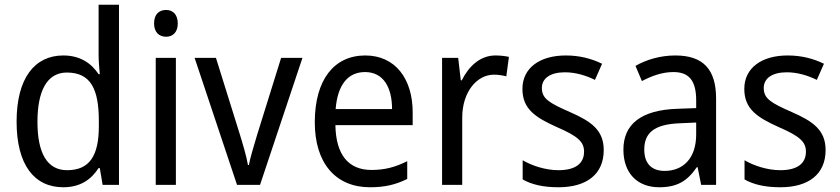

<svg xmlns="http://www.w3.org/2000/svg" viewBox="-20 -780 3544 810"><path d="M247 10C319 10 365 -23 396 -71H401L413 0H482V-760H396V-545C396 -524 399 -489 401 -467H396C365 -514 317 -546 247 -546C126 -546 50 -450 50 -267C50 -84 125 10 247 10ZM263 -62C179 -62 138 -134 138 -266C138 -396 178 -474 262 -474C363 -474 397 -404 397 -269V-248C397 -123 358 -62 263 -62Z M681 -738C651 -738 630 -720 630 -681C630 -644 651 -625 681 -625C709 -625 730 -644 730 -681C730 -719 709 -738 681 -738ZM722 -536H637V0H722Z M980 0H1077L1256 -536H1166L1065 -212C1052 -168 1035 -113 1030 -84H1026C1020 -121 1003 -177 990 -219L891 -536H801Z M1521 -546C1389 -546 1308 -443 1308 -264C1308 -94 1394 10 1541 10C1604 10 1649 -1 1698 -25V-100C1648 -75 1604 -63 1547 -63C1450 -63 1397 -127 1395 -252H1721V-306C1721 -447 1648 -546 1521 -546ZM1520 -476C1599 -476 1634 -409 1634 -320H1396C1404 -421 1447 -476 1520 -476Z M2070 -546C2006 -546 1958 -501 1928 -441H1924L1913 -536H1845V0H1930V-284C1930 -391 1991 -465 2064 -465C2081 -465 2101 -462 2116 -458L2127 -540C2110 -544 2089 -546 2070 -546Z M2527 -147C2527 -231 2474 -268 2385 -307C2296 -346 2266 -364 2266 -409C2266 -449 2301 -475 2363 -475C2408 -475 2451 -462 2490 -443L2520 -511C2475 -533 2425 -546 2367 -546C2258 -546 2184 -494 2184 -405C2184 -319 2240 -284 2331 -243C2419 -205 2444 -181 2444 -140C2444 -92 2410 -62 2336 -62C2280 -62 2222 -82 2185 -104V-23C2222 -2 2270 10 2336 10C2454 10 2527 -44 2527 -147Z M2829 -546C2765 -546 2706 -528 2661 -502L2688 -438C2730 -460 2774 -476 2821 -476C2884 -476 2917 -443 2917 -357V-324L2837 -321C2685 -316 2610 -256 2610 -149C2610 -49 2669 10 2761 10C2838 10 2880 -17 2920 -75H2923L2938 0H3001V-364C3001 -486 2948 -546 2829 -546ZM2849 -260 2917 -263V-213C2917 -111 2861 -59 2784 -59C2732 -59 2698 -87 2698 -149C2698 -218 2738 -256 2849 -260Z M3463 -147C3463 -231 3410 -268 3321 -307C3232 -346 3202 -364 3202 -409C3202 -449 3237 -475 3299 -475C3344 -475 3387 -462 3426 -443L3456 -511C3411 -533 3361 -546 3303 -546C3194 -546 3120 -494 3120 -405C3120 -319 3176 -284 3267 -243C3355 -205 3380 -181 3380 -140C3380 -92 3346 -62 3272 -62C3216 -62 3158 -82 3121 -104V-23C3158 -2 3206 10 3272 10C3390 10 3463 -44 3463 -147Z"/></svg>

Font: Noto Sans Thai Looped SemiCondensed
Style: Regular
Weight: 400
Width: 4
Designer: Sasikarn Vongin, Ben Mitchell
Foundry: The Fontpad Ltd
Version: Version 1.001